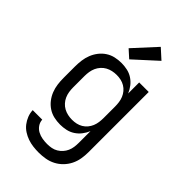

<svg xmlns="http://www.w3.org/2000/svg" viewBox="-291 -864 1182 1182"><g transform="rotate(45 300.0 -273.0)"><path d="M296 223Q272 223 247.5 220Q223 217 200 209Q177 201 156 187.5Q135 174 120 154.5Q105 135 96 112Q87 89 86 64H169Q170 86 182.5 104Q195 122 214 132Q233 142 254 145.5Q275 149 296 149Q315 149 333.5 145.5Q352 142 368 132.5Q384 123 396.5 109Q409 95 416.5 78Q424 61 426.5 42.5Q429 24 429 5V-96Q419 -72 403 -51.5Q387 -31 365.5 -17Q344 -3 318.5 2.5Q293 8 268 8Q240 8 213.5 2Q187 -4 164 -19Q141 -34 124 -56Q107 -78 97 -103.5Q87 -129 83.5 -156Q80 -183 80 -210V-310Q80 -337 83.5 -364Q87 -391 97 -416.5Q107 -442 124 -464Q141 -486 164 -501Q187 -516 213.5 -522Q240 -528 268 -528Q293 -528 318.5 -522.5Q344 -517 365.5 -503Q387 -489 403 -468.5Q419 -448 429 -424V-520H512V5Q512 34 507 63Q502 92 489 118Q476 144 455.5 165Q435 186 409 199.5Q383 213 354 218Q325 223 296 223ZM299 -65Q318 -65 336 -69Q354 -73 370 -82.5Q386 -92 398 -106.5Q410 -121 417 -138Q424 -155 426.5 -173.5Q429 -192 429 -210V-310Q429 -328 426.5 -346.5Q424 -365 417 -382Q410 -399 398 -413.5Q386 -428 370 -437.5Q354 -447 336 -451Q318 -455 299 -455Q280 -455 261.5 -451Q243 -447 226.5 -438Q210 -429 197 -414.5Q184 -400 176.5 -383Q169 -366 166 -347.5Q163 -329 163 -310V-210Q163 -191 166 -172.5Q169 -154 176.5 -137Q184 -120 197 -105.5Q210 -91 226.5 -82Q243 -73 261.5 -69Q280 -65 299 -65ZM285 -577 234 -623 368 -769 432 -711Z"/></g></svg>

Font: Iosevka Custom Extended
Style: Regular
Weight: 400
Width: 7
Monospace: yes
Designer: Belleve Invis
Foundry: Belleve Invis
Version: Version 11.2.4; ttfautohint (v1.8.4)